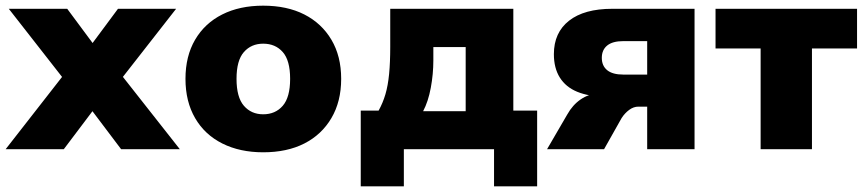

<svg xmlns="http://www.w3.org/2000/svg" viewBox="-29 -526 3052 677"><path d="M-9 0 222 -296 224 -211 2 -495H208L323 -340H272L387 -495H592L370 -211L372 -296L605 0H398L272 -167H322L196 0Z M899 11Q817 11 755 -20Q693 -51 659 -109.5Q625 -168 625 -248Q625 -328 659 -386Q693 -444 754.5 -475Q816 -506 899 -506Q983 -506 1044 -475Q1105 -444 1139.5 -386Q1174 -328 1174 -248Q1174 -168 1139.5 -109.5Q1105 -51 1044 -20Q983 11 899 11ZM899 -123Q942 -123 968 -153Q994 -183 994 -248Q994 -313 968 -342.5Q942 -372 899 -372Q857 -372 831 -342.5Q805 -313 805 -248Q805 -183 831 -153Q857 -123 899 -123Z M1243 131V-136H1306Q1321 -163 1330 -193.5Q1339 -224 1343 -265Q1347 -306 1347 -361V-495H1781V-136H1865V131H1713V0H1395V131ZM1463 -134H1613V-360H1499V-313Q1499 -265 1490 -216.5Q1481 -168 1463 -134Z M1900 0 1971 -122Q1990 -156 2018.5 -175.5Q2047 -195 2077 -195H2102V-185Q2046 -186 2006 -202.5Q1966 -219 1945 -252.5Q1924 -286 1924 -335Q1924 -411 1977.5 -453Q2031 -495 2130 -495H2420V0H2253V-150H2222Q2205 -150 2189.5 -138.5Q2174 -127 2163 -110L2101 0ZM2169 -263H2253V-381H2169Q2131 -381 2112 -365.5Q2093 -350 2093 -322Q2093 -294 2112 -278.5Q2131 -263 2169 -263Z M2653 0V-355H2494V-495H2993V-355H2834V0Z"/></svg>

Font: Nunito Sans 11pt Black
Style: Regular
Weight: 900
Version: Version 3.101;gftools[0.9.27]